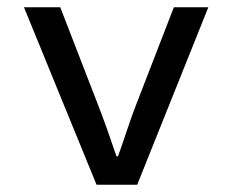

<svg xmlns="http://www.w3.org/2000/svg" viewBox="-20 -509 640 529"><path d="M246 0 46 -489H146L249 -223Q263 -187 276 -150.5Q289 -114 301 -78H305Q318 -114 330 -150.5Q342 -187 356 -223L459 -489H554L358 0Z"/></svg>

Font: Source Code Pro ExtraLight Medium
Style: Regular
Weight: 500
Monospace: yes
Version: Version 1.018;hotconv 1.0.116;makeotfexe 2.5.65601